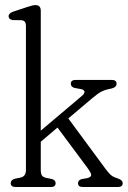

<svg xmlns="http://www.w3.org/2000/svg" viewBox="-20 -750 512 770"><path d="M42.5 0Q23 0 23 -15.5Q23 -28 38.5 -33L61 -37.5Q84 -42 84 -68V-644Q84 -657 79.8 -662.5Q75.5 -668 65.5 -669L30.5 -669.5Q14.5 -672.5 14.5 -685Q14.5 -697 33.5 -703.5L89.5 -722Q103 -726.5 110 -728Q117 -729.5 123 -729.5Q143.5 -729.5 143.5 -706.5V-226L308 -365Q320 -375 318.8 -382.5Q317.5 -390 305.5 -392.5L278.5 -397.5Q264 -402 264 -414Q264 -429.5 284 -429.5H428Q447.5 -429.5 447.5 -414.5Q447.5 -407 441.5 -401.5Q435.5 -396 415 -392.5Q398.5 -389 385.8 -382.2Q373 -375.5 348.5 -355L254 -275L403 -73Q417 -54 426.8 -46.5Q436.5 -39 448.5 -36Q462.5 -31 467.2 -26.2Q472 -21.5 472 -15Q472 0 452.5 0H311.5Q293 0 293 -15.5Q293 -27 306.5 -31.5L329 -35.5Q345.5 -39.5 345.8 -48Q346 -56.5 328 -80.5L210.5 -238.5L143.5 -181.5V-68Q143.5 -53.5 148.2 -46.2Q153 -39 166 -36.5L188.5 -32Q203 -27.5 203 -15.5Q203 0 184.5 0Z"/></svg>

Font: Fraunces 144pt S100 Light
Style: Regular
Weight: 300
Version: Version 1.000; ttfautohint (v1.8.3)